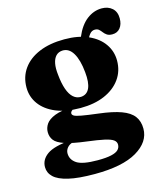

<svg xmlns="http://www.w3.org/2000/svg" viewBox="-123 -681 855 1016"><g transform="rotate(-15 305.0 -173.0)"><path d="M372 -59Q310.5 -66.5 280.8 -72Q251 -77.5 241.5 -83.2Q232 -89 232 -97Q232 -103.5 237.5 -109Q243 -114.5 254 -120L245.5 -128.5Q184.5 -126 149.5 -112.2Q114.5 -98.5 100.2 -77.8Q86 -57 86 -33.5Q86 -7.5 100.5 11.5Q115 30.5 155.5 44.2Q196 58 272.5 67.5Q332.5 75 366.5 82.5Q400.5 90 414.5 100.2Q428.5 110.5 428.5 126Q428.5 142.5 417 154.2Q405.5 166 378.2 172.2Q351 178.5 303.5 178.5Q221 178.5 189.5 157.8Q158 137 158 102Q158 85.5 169.5 71.5Q181 57.5 201.5 52.5L194.5 39Q99.5 46.5 61.8 73.5Q24 100.5 24 141.5Q24 173 48.2 196.2Q72.5 219.5 126.5 232.2Q180.5 245 270 245Q422 245 501 198.5Q580 152 580 79Q580 38.5 559.5 11Q539 -16.5 493.2 -33.2Q447.5 -50 372 -59ZM368 -436 411.5 -430.5Q426.5 -464 438.2 -478.5Q450 -493 466.5 -493Q480.5 -493 488.8 -485.8Q497 -478.5 504 -469Q511 -459.5 521.8 -452.2Q532.5 -445 551 -445Q578.5 -445 594.2 -464.8Q610 -484.5 610 -517Q610 -553 587.8 -572.8Q565.5 -592.5 531 -592.5Q487 -592.5 449 -563.5Q411 -534.5 386 -475ZM538.5 -305Q538.5 -355.5 510.2 -396.2Q482 -437 428.2 -461.2Q374.5 -485.5 297.5 -485.5Q217.5 -485.5 159.5 -461.2Q101.5 -437 70 -393Q38.5 -349 38.5 -290.5Q38.5 -239.5 68 -199Q97.5 -158.5 153 -135.2Q208.5 -112 287.5 -112Q363.5 -112 419.8 -136.2Q476 -160.5 507.2 -204Q538.5 -247.5 538.5 -305ZM271.5 -430.5Q308 -432.5 330.5 -395Q353 -357.5 359.5 -289Q365.5 -232 351.8 -201.2Q338 -170.5 305 -168.5Q281.5 -167.5 263.2 -183.5Q245 -199.5 233.5 -232.2Q222 -265 217.5 -312.5Q213 -349 218 -374.8Q223 -400.5 236.5 -414.8Q250 -429 271.5 -430.5Z"/></g></svg>

Font: Fraunces 28pt Soft Wonky
Style: Bold
Weight: 700
Version: Version 1.000;[b76b70a41]